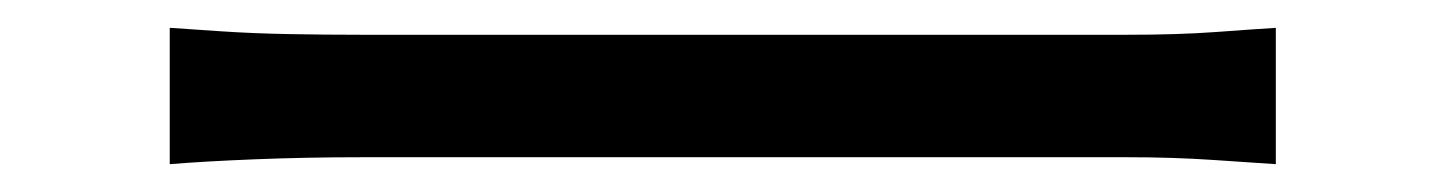

<svg xmlns="http://www.w3.org/2000/svg" viewBox="-20 -453 1040 138"><path d="M102 -433Q117 -432 139 -430.5Q161 -429 187.5 -428.5Q214 -428 241 -428Q257 -428 290.5 -428Q324 -428 369 -428Q414 -428 464.5 -428Q515 -428 565.5 -428Q616 -428 661.5 -428Q707 -428 740 -428Q773 -428 789 -428Q827 -428 854 -430Q881 -432 897 -433V-335Q882 -336 852.5 -338Q823 -340 790 -340Q774 -340 740 -340Q706 -340 661.5 -340Q617 -340 566 -340Q515 -340 464.5 -340Q414 -340 369.5 -340Q325 -340 291 -340Q257 -340 241 -340Q200 -340 163 -338.5Q126 -337 102 -335Z"/></svg>

Font: Noto Sans SC Thin
Style: Regular
Weight: 400
Version: Version 2.004-H2;hotconv 1.0.118;makeotfexe 2.5.65603